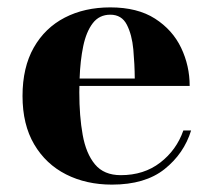

<svg xmlns="http://www.w3.org/2000/svg" viewBox="-20 -490 576 520"><path d="M497.6 -136.7Q478.3 -74 425.7 -32Q373 10 283.2 10Q213.6 10 158.9 -17.7Q104.2 -45.4 72.6 -99Q41 -152.6 41 -230Q41 -307.4 71.4 -361Q101.8 -414.6 155.4 -442.3Q209 -470 278.8 -470Q352.3 -470 399.9 -439.5Q447.5 -408.9 470.6 -360.4Q493.7 -311.8 493.7 -257.3H195.1Q194.8 -248.8 194.8 -240Q194.8 -175.5 203.9 -124.9Q212.9 -74.2 237.2 -44.9Q261.5 -15.6 307.1 -15.6Q369.9 -15.6 413.9 -49.6Q458 -83.5 476.6 -136.7ZM278.8 -450.2Q248.8 -450.2 231.2 -427.1Q213.6 -404.1 205.4 -364.9Q197.3 -325.7 195.6 -277.3H345Q344.7 -315.9 341.1 -356Q337.4 -396 323.5 -423.1Q309.6 -450.2 278.8 -450.2Z"/></svg>

Font: Bodoni* 11
Style: Bold
Weight: 700
Version: Version 2.000; ttfautohint (v1.8.1)